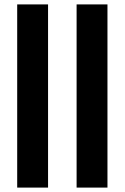

<svg xmlns="http://www.w3.org/2000/svg" viewBox="-20 -851 566 871"><path d="M58 0V-831H198V0ZM327.5 0V-831H467.5V0Z"/></svg>

Font: Merriweather 36pt
Style: Bold
Weight: 700
Designer: Eben Sorkin
Foundry: Eben Sorkin
Version: Version 2.100